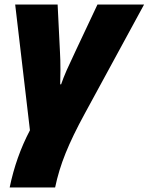

<svg xmlns="http://www.w3.org/2000/svg" viewBox="-20 -573 645 833"><path d="M245.1 -207Q254.4 -234.4 269.5 -268.8Q284.7 -303.2 402.8 -553.2H605L347.2 -79.1Q294.9 16.6 264.6 91.6Q234.4 166.5 219.2 240.2H22Q49.3 107.4 109.9 -7.8L45.9 -553.2H230L240.2 -347.2Q242.2 -314 242.2 -271L241.2 -207Z"/></svg>

Font: Open Sans Extrabold
Style: Italic
Weight: 800
Italic angle: -12°
Foundry: Ascender Corporation
Version: Version 1.10